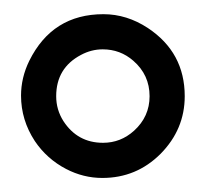

<svg xmlns="http://www.w3.org/2000/svg" viewBox="-20 -880 310 272"><path d="M126.5 -859.9Q159.7 -859.9 189.5 -840.3Q241.7 -805.7 241.7 -743.7Q241.7 -696.8 207.5 -662.1Q173.3 -627.9 125 -627.9Q98.1 -627.9 73.7 -640.6Q46.4 -654.8 29.3 -680.2Q9.8 -710 9.8 -744.6Q9.8 -770 21.5 -793.9Q54.2 -859.9 126.5 -859.9ZM125.5 -810.1Q109.4 -810.1 94.7 -802.2Q59.6 -783.7 59.6 -743.7Q59.6 -724.6 69.8 -708.5Q89.8 -677.7 126 -677.7Q150.9 -677.7 169.9 -694.8Q191.9 -714.8 191.9 -743.7Q191.9 -773.9 168.9 -793.9Q150.4 -810.1 125.5 -810.1Z"/></svg>

Font: FORM UDPGothic
Style: Regular
Weight: 400
Foundry: Pronama LLC
Version: Version 1.05101